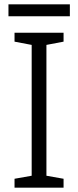

<svg xmlns="http://www.w3.org/2000/svg" viewBox="-20 -865 360 885"><path d="M273 0H47V-41L126 -55V-658L47 -673V-714H273V-673L194 -658V-55L273 -41ZM302 -845V-790H19V-845Z"/></svg>

Font: Noto Sans Syriac Eastern Light
Style: Regular
Weight: 300
Designer: Patrick Giasson and the Monotype Design Team
Foundry: Monotype Imaging Inc.
Version: Version 3.001